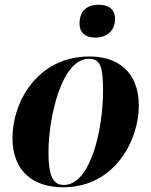

<svg xmlns="http://www.w3.org/2000/svg" viewBox="-20 -786 643 816"><path d="M386 -626C428 -626 469 -651 469 -705C469 -751 436 -766 399 -766C356 -766 318 -745 318 -686C318 -644 347 -626 386 -626ZM249 10C469 10 570 -192 570 -336C570 -485 476 -546 361 -546C137 -546 33 -350 33 -200C33 -59 120 10 249 10ZM251 0C205 0 186 -39 186 -138C186 -288 242 -536 357 -536C404 -536 418 -509 418 -400C418 -241 367 0 251 0Z"/></svg>

Font: Noto Serif Display
Style: Bold Italic
Weight: 700
Italic angle: -12°
Designer: Monotype Design Team
Foundry: Monotype Imaging Inc.
Version: Version 2.009